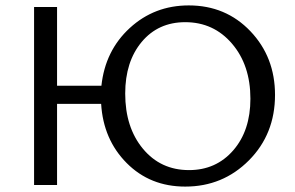

<svg xmlns="http://www.w3.org/2000/svg" viewBox="-20 -684 1092 710"><path d="M678 -664Q815 -664 906 -568.5Q997 -473 997 -333Q997 -188 900.5 -91Q804 6 665 6Q535 6 448.5 -81Q362 -168 354 -300H191V0H106V-658H191V-367H355Q369 -497 460 -580.5Q551 -664 678 -664ZM679 -55Q779 -55 842.5 -128Q906 -201 906 -319Q906 -443 838 -522.5Q770 -602 665 -602Q565 -602 504 -529Q443 -456 443 -338Q443 -213 508.5 -134Q574 -55 679 -55Z"/></svg>

Font: EauTestInfant Medium
Style: Regular
Weight: 500
Designer: Christian Thalmann (Catharsis Fonts)
Version: Version 0.001;PS 000.001;hotconv 1.0.88;makeotf.lib2.5.64775